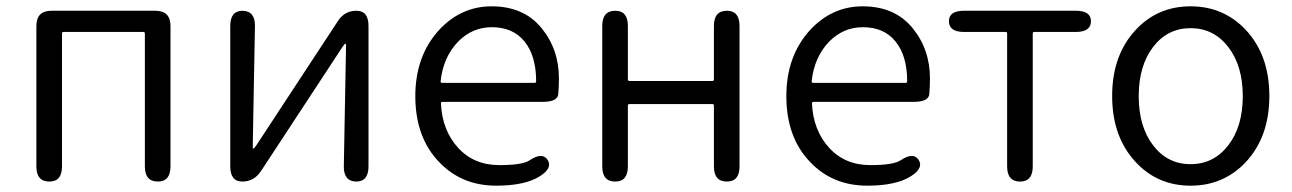

<svg xmlns="http://www.w3.org/2000/svg" viewBox="-20 -574 4085 607"><path d="M136 0Q95 0 95 -48V-492Q95 -540 143 -540H471Q519 -540 519 -492V-48Q519 0 479 0Q438 0 438 -48V-468Q438 -473 433 -473H181Q176 -473 176 -468V-48Q176 0 136 0Z M746 0Q708 0 708 -48V-492Q708 -540 747 -540Q787 -539 786 -491L779 -109Q779 -104 781 -104Q783 -104 790 -114L1048 -507Q1069 -540 1107 -540Q1145 -540 1145 -492V-48Q1145 0 1106 0Q1066 -1 1067 -49L1074 -431Q1074 -436 1072 -436Q1070 -436 1063 -426L805 -33Q783 0 746 0Z M1549 13Q1439 13 1368 -62Q1293 -140 1293 -270Q1293 -396 1367 -478Q1437 -554 1534 -554Q1635 -554 1691 -486.5Q1747 -419 1747 -326Q1747 -301 1745 -277Q1743 -252 1696 -252H1379Q1374 -252 1374 -247Q1378 -162 1428 -107Q1478 -52 1559 -52Q1631 -52 1654 -67Q1694 -94 1711 -69Q1728 -43 1687 -17Q1640 13 1549 13ZM1373 -317Q1373 -312 1378 -312H1670Q1675 -312 1675 -317Q1675 -397 1638.5 -442.5Q1602 -488 1535 -488Q1473 -488 1428 -442Q1381 -393 1373 -317Z M1925 0Q1884 0 1884 -48V-492Q1884 -540 1925 -540Q1965 -540 1965 -492V-323Q1965 -318 1970 -318H2232Q2237 -318 2237 -323V-492Q2237 -540 2278 -540Q2318 -540 2318 -492V-48Q2318 0 2278 0Q2237 0 2237 -48V-240Q2237 -245 2232 -245H1970Q1965 -245 1965 -240V-48Q1965 0 1925 0Z M2722 13Q2612 13 2541 -62Q2466 -140 2466 -270Q2466 -396 2540 -478Q2610 -554 2707 -554Q2808 -554 2864 -486.5Q2920 -419 2920 -326Q2920 -301 2918 -277Q2916 -252 2869 -252H2552Q2547 -252 2547 -247Q2551 -162 2601 -107Q2651 -52 2732 -52Q2804 -52 2827 -67Q2867 -94 2884 -69Q2901 -43 2860 -17Q2813 13 2722 13ZM2546 -317Q2546 -312 2551 -312H2843Q2848 -312 2848 -317Q2848 -397 2811.5 -442.5Q2775 -488 2708 -488Q2646 -488 2601 -442Q2554 -393 2546 -317Z M3205 0Q3164 0 3164 -48V-468Q3164 -473 3159 -473H3028Q2980 -473 2980 -507Q2980 -540 3028 -540H3381Q3429 -540 3429 -507Q3429 -473 3381 -473H3250Q3245 -473 3245 -468V-48Q3245 0 3205 0Z M3571 -61Q3496 -141 3496 -270.5Q3496 -400 3571 -480Q3640 -554 3744 -554Q3848 -554 3918 -480Q3993 -400 3993 -270.5Q3993 -141 3918 -61Q3848 13 3744 13Q3640 13 3571 -61ZM3625.5 -114.5Q3671 -55 3744 -55Q3817 -55 3863 -114.5Q3909 -174 3909 -270Q3909 -366 3863 -425.5Q3817 -485 3744 -485Q3671 -485 3625.5 -425.5Q3580 -366 3580 -270Q3580 -174 3625.5 -114.5Z"/></svg>

Font: Resource Han Rounded JP Normal
Style: Regular
Weight: 350
Designer: Cyano Hao (round all glyphs); Ryoko NISHIZUKA 西塚涼子 (kana, bopomofo & ideographs); Paul D. Hunt (Latin, Greek & Cyrillic)
Foundry: Cyano Hao
Version: 0.990